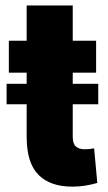

<svg xmlns="http://www.w3.org/2000/svg" viewBox="-20 -679 400 710"><path d="M248 11.2Q165 11.2 121.8 -33Q78.6 -77.1 78.6 -172.9V-410.2H12.7V-528.3H78.6V-658.7H249V-528.3H335.4V-410.2H249V-173.3Q249 -147.5 260.7 -137.2Q272.5 -127 293 -127Q301.8 -127 310.5 -127.9Q319.3 -128.9 328.1 -130.4L339.8 -2.4Q317.4 3.9 294.7 7.6Q272 11.2 248 11.2ZM4.4 -293.5V-369.1H343.3V-293.5Z"/></svg>

Font: Roboto Slab LO Black
Style: Regular
Weight: 900
Designer: Google
Version: Version 2.000